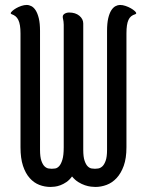

<svg xmlns="http://www.w3.org/2000/svg" viewBox="-20 -720 588 768"><path d="M485.8 -130.9Q485.8 -86.9 474.9 -56.6Q463.9 -26.4 446.3 -7.6Q428.7 11.2 406.5 19.5Q384.3 27.8 361.8 27.8Q355 27.8 344 26.6Q333 25.4 319.8 21Q306.6 16.6 293.2 8.3Q279.8 0 268.1 -14.2Q257.8 0 245.6 8.3Q233.4 16.6 221.4 21Q209.5 25.4 199.2 26.6Q189 27.8 182.1 27.8Q158.7 27.8 137.2 19.5Q115.7 11.2 98.9 -7.6Q82 -26.4 72 -56.6Q62 -86.9 62 -130.9V-585.9Q62 -605 59.8 -618.2Q57.6 -631.3 53.2 -640.4Q48.8 -649.4 42.2 -654.8Q35.6 -660.2 26.9 -663.1Q22.9 -664.6 22.9 -667Q22.9 -670.4 29.1 -676Q35.2 -681.6 44.4 -687Q53.7 -692.4 65.2 -696.3Q76.7 -700.2 86.9 -700.2Q96.2 -700.2 105.7 -695.3Q115.2 -690.4 122.8 -678.5Q130.4 -666.5 135.3 -646.5Q140.1 -626.5 140.1 -596.2V-121.1Q140.1 -92.3 145.5 -76.9Q150.9 -61.5 158.4 -54.4Q166 -47.4 174.1 -46.1Q182.1 -44.9 187 -44.9Q192.9 -44.9 200.9 -46.1Q209 -47.4 216.6 -55.4Q224.1 -63.5 229.5 -81.1Q234.9 -98.6 234.9 -130.9V-621.1Q234.9 -628.4 234.1 -633.3Q233.4 -638.2 232.7 -641.6Q231.9 -645 231.4 -647.7Q231 -650.4 231 -652.8Q231 -660.6 238.8 -665.3Q246.6 -669.9 256.8 -669.9Q281.7 -669.9 297.4 -657Q313 -644 313 -626V-121.1Q313 -92.3 318.4 -76.9Q323.7 -61.5 331.1 -54.4Q338.4 -47.4 346.4 -46.1Q354.5 -44.9 359.9 -44.9Q364.7 -44.9 373 -46.1Q381.3 -47.4 389.2 -54.4Q397 -61.5 402.6 -76.9Q408.2 -92.3 408.2 -121.1V-596.2Q408.2 -626.5 412.8 -646.5Q417.5 -666.5 425 -678.5Q432.6 -690.4 441.9 -695.3Q451.2 -700.2 460 -700.2Q470.7 -700.2 482.2 -696.3Q493.7 -692.4 503.2 -687Q512.7 -681.6 518.8 -676Q524.9 -670.4 524.9 -667Q524.9 -664.6 521 -663.1Q511.2 -660.2 504.6 -654.8Q498 -649.4 493.9 -640.4Q489.7 -631.3 487.8 -618.2Q485.8 -605 485.8 -585.9Z"/></svg>

Font: Grand Hotel
Style: Regular
Weight: 400
Designer: Brian J. Bonislawsky & Jim Lyles for Astigmatic (AOETI)
Foundry: Astigmatic (AOETI)
Version: Version 001.000